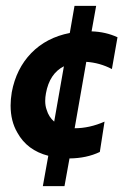

<svg xmlns="http://www.w3.org/2000/svg" viewBox="-20 -529 420 652"><path d="M199 103H125.5L144 0Q72 -18.5 39 -78.5Q16 -117.5 16 -170.5Q16 -192 20 -216Q35 -296 86.2 -348.8Q137.5 -401.5 217 -417L233 -509H306.5L291 -422.5Q339 -421 379 -402.5L360 -294.5Q319 -316 273 -319L233.5 -93.5Q284 -93.5 335 -116L319 -13Q274 8.5 216 9ZM164 -116 197 -304Q148 -279 136 -212Q133.5 -198.5 133.5 -186.5Q133.5 -169.5 138.5 -156Q145.5 -132 164 -116Z"/></svg>

Font: Lucymar Sans SemiBold
Style: Italic
Weight: 600
Italic angle: -10°
Foundry: The League of Moveable Type (original font) / Main changes by Cristiano Sobral with portions from Mirco Monsees
Version: Version 2.00;August 30, 2020;FontCreator 13.0.0.2681 64-bit